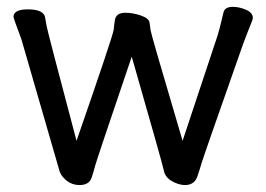

<svg xmlns="http://www.w3.org/2000/svg" viewBox="-20 -511 770 555"><path d="M515.1 23.9Q501 23.9 485.8 17.1Q457 4.9 453.1 -20Q452.1 -28.8 360.8 -347.2Q257.8 -43.9 254.9 -31.5Q252 -19 244.9 2.4Q237.8 23.9 210 23.9Q182.1 23.9 163.1 2Q155.3 -5.9 151.9 -17.1L42 -397Q19 -459 19 -461.9Q19 -483.9 60.1 -483.9Q108.9 -483.9 110.8 -458Q112.8 -448.2 115 -434.6Q117.2 -420.9 201.2 -104Q307.1 -409.2 308.6 -425Q310.1 -440.9 312 -452.1Q314.9 -474.1 341.8 -474.1Q364.7 -474.1 387.5 -466.1Q410.2 -458 412.1 -446.5Q414.1 -435.1 415 -424.6Q416 -414.1 507.8 -104L608.9 -408.2Q613.8 -422.4 626 -475.1Q629.9 -491.2 652.8 -491.2Q671.9 -491.2 691.4 -482.7Q710.9 -474.1 710.9 -459Q710.9 -455.1 705.6 -442.6Q700.2 -430.2 683.1 -384.8Q566.9 -54.7 562 -37.4Q557.1 -20 551.8 -4.9Q543.9 23.9 515.1 23.9Z"/></svg>

Font: LXGW WenKai Screen R
Style: Regular
Weight: 400
Designer: Fontworks Inc.
Version: Version 1.235;May 31, 2022